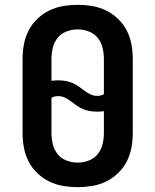

<svg xmlns="http://www.w3.org/2000/svg" viewBox="-20 -763 640 791"><path d="M300 8Q270 8 240 3Q210 -2 182.5 -15.5Q155 -29 133 -50.5Q111 -72 97.5 -98.5Q84 -125 78.5 -155Q73 -185 73 -215V-520Q73 -550 78.5 -580Q84 -610 97.5 -636.5Q111 -663 133 -684.5Q155 -706 182.5 -719.5Q210 -733 240 -738Q270 -743 300 -743Q330 -743 360 -738Q390 -733 417.5 -719.5Q445 -706 467 -684.5Q489 -663 502.5 -636.5Q516 -610 521.5 -580Q527 -550 527 -520V-215Q527 -185 521.5 -155Q516 -125 502.5 -98.5Q489 -72 467 -50.5Q445 -29 417.5 -15.5Q390 -2 360 3Q330 8 300 8ZM380 -368Q387 -368 394.5 -369.5Q402 -371 408 -375V-520Q408 -543 402.5 -566Q397 -589 382.5 -607Q368 -625 345.5 -633.5Q323 -642 300 -642Q277 -642 254.5 -633.5Q232 -625 217.5 -607Q203 -589 197.5 -566Q192 -543 192 -520V-430Q199 -431 206 -431.5Q213 -432 220 -432Q235 -432 249.5 -429.5Q264 -427 277.5 -421.5Q291 -416 303 -407.5Q315 -399 327 -390Q339 -381 352 -374.5Q365 -368 380 -368ZM300 -93Q323 -93 345.5 -101.5Q368 -110 382.5 -128Q397 -146 402.5 -169Q408 -192 408 -215V-305Q401 -304 394 -303.5Q387 -303 380 -303Q365 -303 350.5 -305.5Q336 -308 322.5 -313.5Q309 -319 297 -327.5Q285 -336 273 -345Q261 -354 248 -360.5Q235 -367 220 -367Q213 -367 205.5 -365.5Q198 -364 192 -360V-215Q192 -192 197.5 -169Q203 -146 217.5 -128Q232 -110 254.5 -101.5Q277 -93 300 -93Z"/></svg>

Font: Iosevka Book
Style: Bold
Weight: 700
Designer: Belleve Invis
Foundry: Belleve Invis
Version: Version 28.0.7; ttfautohint (v1.8.3)